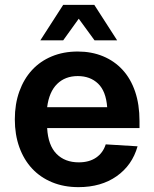

<svg xmlns="http://www.w3.org/2000/svg" viewBox="-20 -758 635 790"><path d="M303 12Q243 12 194.5 -8Q146 -28 112 -64.5Q78 -101 59.5 -152.5Q41 -204 41 -267Q41 -330 59.5 -381.5Q78 -433 111.5 -469.5Q145 -506 193 -526Q241 -546 300 -546Q357 -546 404 -526.5Q451 -507 484.5 -470.5Q518 -434 536 -381Q554 -328 554 -260V-231H174Q178 -160 212.5 -125Q247 -90 304 -90Q347 -90 375.5 -109.5Q404 -129 415 -164L546 -156Q524 -78 460 -33Q396 12 303 12ZM421 -317Q416 -383 383.5 -414Q351 -445 300 -445Q248 -445 215 -412.5Q182 -380 174 -317ZM146 -592 240 -738H368L462 -592H369L304 -681L240 -592Z"/></svg>

Font: Geist SemBd
Style: Regular
Weight: 400
Designer: Basement.studio, Andrés Briganti, Mateo Zaragoza
Foundry: Basement.studio, Vercel, Andrés Briganti, Guido Ferreyra, Mateo Zaragoza
Version: Version 1.401